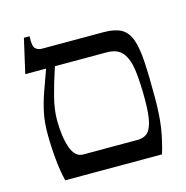

<svg xmlns="http://www.w3.org/2000/svg" viewBox="-91 -671 735 757"><g transform="rotate(-15 276.5 -292.5)"><path d="M381 -525Q426 -525 452 -511Q478 -497 490.5 -463Q503 -429 506.5 -371Q510 -313 510 -225Q510 -153 502.5 -103Q495 -53 479 0H84Q74 -39 69 -92.5Q64 -146 64 -197Q64 -242 72 -280.5Q80 -319 94 -358.5Q108 -398 125 -445H40L72 -585H95Q93 -545 103 -535Q113 -525 130 -525ZM179 -80H402Q422 -80 437.5 -90.5Q453 -101 461.5 -133Q470 -165 470 -228Q470 -295 464 -343.5Q458 -392 437.5 -418.5Q417 -445 372 -445H161Q140 -382 127 -331Q114 -280 114 -238Q114 -171 129.5 -125.5Q145 -80 179 -80Z"/></g></svg>

Font: Bona Nova
Style: Regular
Weight: 400
Designer: Mateusz Machalski
Foundry: Capitalics
Version: Version 4.001; ttfautohint (v1.8.3)